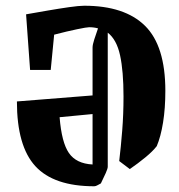

<svg xmlns="http://www.w3.org/2000/svg" viewBox="-20 -639 626 670"><path d="M309 11Q168 11 103.5 -59Q39 -129 39 -285L303 -306V-473Q303 -483 309 -501.5Q315 -520 322 -540Q308 -544 291 -544Q283 -544 249 -537Q215 -530 169 -518L157 -395H85L71 -589Q105 -595 145.5 -602Q186 -609 221 -614Q256 -619 274 -619Q415 -619 486 -549Q557 -479 557 -322Q557 -261 549 -211.5Q541 -162 527 -129Q513 -111 487.5 -90Q462 -69 433 -49L396 -77Q402 -127 406.5 -184Q411 -241 411 -302Q411 -391 399 -446Q387 -501 356 -525V-57Q356 -51 349 -35Q342 -19 332 1Q328 3 321 7Q314 11 309 11ZM188 -230Q195 -142 220.5 -105Q246 -68 303 -65V-241Z"/></svg>

Font: Grenze Gotisch
Style: Bold
Weight: 700
Designer: Renata Polastri
Foundry: Omnibus-Type
Version: Version 1.001